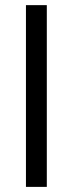

<svg xmlns="http://www.w3.org/2000/svg" viewBox="-20 -731 285 751"><path d="M163.1 0H81.5V-710.9H163.1Z"/></svg>

Font: Roboto Medium
Style: Regular
Weight: 500
Designer: Google
Version: Version 2.134; 2016; ttfautohint (v1.6)